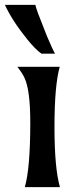

<svg xmlns="http://www.w3.org/2000/svg" viewBox="-26 -767 336 787"><path d="M218.8 -493.2Q197.3 -416.5 197.3 -246.8Q197.3 -77.1 219.7 0H75.7Q98.1 -77.1 98.1 -264.2Q98.1 -397.5 74.7 -447.3Q68.8 -460 61.5 -470.7L45.4 -493.2ZM119.1 -747.1Q119.1 -742.2 130.4 -710.9Q155.8 -644.5 166.5 -618.7Q166.5 -618.7 185.5 -575.2Q193.8 -557.1 199.7 -546.9H144Q118.7 -564.9 85.9 -605.5Q23.9 -682.1 -5.9 -747.1Z"/></svg>

Font: Amarante
Style: Regular
Weight: 400
Designer: Karolina Lach
Foundry: Sorkin Type Co.
Version: Version 1.001